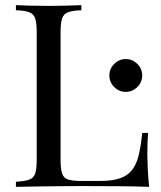

<svg xmlns="http://www.w3.org/2000/svg" viewBox="-20 -728 628 748"><path d="M297 -708V-688Q263 -687 245.5 -680.5Q228 -674 222 -656.5Q216 -639 216 -602V-106Q216 -70 222 -52Q228 -34 245.5 -28.5Q263 -23 297 -23H370Q417 -23 446.5 -33Q476 -43 493.5 -64.5Q511 -86 520 -122Q529 -158 534 -210H557Q554 -179 554 -128Q554 -109 555.5 -73.5Q557 -38 561 0Q510 -2 446 -2.5Q382 -3 332 -3Q310 -3 275.5 -3Q241 -3 201 -2.5Q161 -2 120 -1.5Q79 -1 42 0V-20Q76 -22 93.5 -28Q111 -34 117 -52Q123 -70 123 -106V-602Q123 -639 117 -656.5Q111 -674 93.5 -680.5Q76 -687 42 -688V-708Q63 -707 97 -706Q131 -705 170 -705Q205 -705 239.5 -706Q274 -707 297 -708ZM470 -498Q496 -498 515 -479Q534 -460 534 -434Q534 -408 515 -389Q496 -370 470 -370Q444 -370 425 -389Q406 -408 406 -434Q406 -460 425 -479Q444 -498 470 -498Z"/></svg>

Font: Playfair Display
Style: Regular
Weight: 400
Designer: Claus Eggers Sørensen
Foundry: Claus Eggers Sørensen
Version: Version 1.203